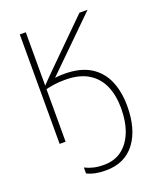

<svg xmlns="http://www.w3.org/2000/svg" viewBox="-171 -821 985 1177"><g transform="rotate(-20 321.5 -232.0)"><path d="M214 -390Q227 -392 242 -393Q257 -394 274 -394Q379 -394 444.5 -353.5Q510 -313 540.5 -241.5Q571 -170 571 -77Q571 74 504.5 162Q438 250 314 250Q276 250 246.5 244Q217 238 192 226V187Q221 201 249.5 207.5Q278 214 314 214Q384 214 432 177.5Q480 141 505.5 76Q531 11 531 -77Q531 -162 503 -225Q475 -288 416.5 -323Q358 -358 267 -358Q225 -358 192.5 -353Q160 -348 141 -343V0H102V-714H141V-366Q161 -387 181.5 -407.5Q202 -428 223 -449L491 -714H544Z"/></g></svg>

Font: Noto Sans ExtraLight
Style: Regular
Weight: 200
Designer: Monotype Design Team
Foundry: Monotype Imaging Inc.
Version: Version 2.007